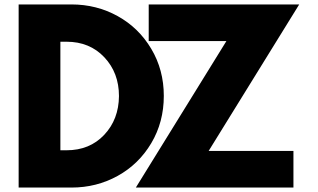

<svg xmlns="http://www.w3.org/2000/svg" viewBox="-20 -845 1432 865"><path d="M1328 -825 920 -165H1302V0H592L1000 -660H650V-825ZM64 -825H302Q415 -825 510 -772.5Q605 -720 661.5 -625Q718 -530 718 -413Q718 -295 661.5 -200Q605 -105 510 -52.5Q415 0 302 0H64ZM252 -168H280Q384 -168 449.5 -237.5Q515 -307 516 -412Q516 -517 450 -587Q384 -657 280 -657H252Z"/></svg>

Font: Hussar
Style: BoldWeb
Weight: 700
Foundry: Cannot Into Space Fonts
Version: Version 2.00